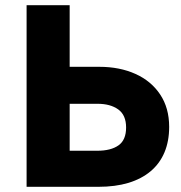

<svg xmlns="http://www.w3.org/2000/svg" viewBox="-20 -720 698 740"><path d="M82.5 0V-700H248.5V-462.5H363Q441 -462.5 501.8 -435.2Q562.5 -408 597.2 -356Q632 -304 632 -231Q632 -176 614 -133Q596 -90 560.8 -60.2Q525.5 -30.5 475 -15.2Q424.5 0 359 0ZM248.5 -139H355Q407.5 -139 436.8 -159.8Q466 -180.5 466 -228.5Q466 -276.5 435.8 -298.2Q405.5 -320 356 -320H248.5Z"/></svg>

Font: Geologica Cursive
Style: Bold
Weight: 700
Designer: Sindre Bremnes, Frode Helland
Foundry: Monokrom Skriftforlag AS
Version: Version 1.010;gftools[0.9.28]